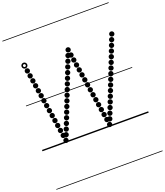

<svg xmlns="http://www.w3.org/2000/svg" viewBox="-299 -1519 1865 2172"><g transform="rotate(-20 634.0 -433.0)"><path d="M310.6 -54.5Q298 -54.5 289.2 -63.2Q280.5 -71.9 280.5 -84.4Q280.5 -97 289.2 -105.8Q297.9 -114.5 310.4 -114.5Q323 -114.5 331.8 -105.8Q340.5 -97.1 340.5 -84.6Q340.5 -72 331.8 -63.2Q323.1 -54.5 310.6 -54.5ZM333.6 -114Q321 -114 312.2 -122.7Q303.5 -131.4 303.5 -143.9Q303.5 -156.5 312.2 -165.2Q320.9 -174 333.4 -174Q346 -174 354.8 -165.3Q363.5 -156.6 363.5 -144.1Q363.5 -131.5 354.8 -122.8Q346.1 -114 333.6 -114ZM357.1 -173.5Q344.5 -173.5 335.8 -182.2Q327 -190.9 327 -203.4Q327 -216 335.7 -224.8Q344.4 -233.5 356.9 -233.5Q369.5 -233.5 378.2 -224.8Q387 -216.1 387 -203.6Q387 -191 378.3 -182.2Q369.6 -173.5 357.1 -173.5ZM380.6 -233Q368 -233 359.2 -241.7Q350.5 -250.4 350.5 -262.9Q350.5 -275.5 359.2 -284.2Q367.9 -293 380.4 -293Q393 -293 401.8 -284.3Q410.5 -275.6 410.5 -263.1Q410.5 -250.5 401.8 -241.8Q393.1 -233 380.6 -233ZM403.6 -292.5Q391 -292.5 382.2 -301.2Q373.5 -309.9 373.5 -322.4Q373.5 -335 382.2 -343.8Q390.9 -352.5 403.4 -352.5Q416 -352.5 424.8 -343.8Q433.5 -335.1 433.5 -322.6Q433.5 -310 424.8 -301.2Q416.1 -292.5 403.6 -292.5ZM427.1 -352Q414.5 -352 405.8 -360.7Q397 -369.4 397 -381.9Q397 -394.5 405.7 -403.2Q414.4 -412 426.9 -412Q439.5 -412 448.2 -403.3Q457 -394.6 457 -382.1Q457 -369.5 448.3 -360.8Q439.6 -352 427.1 -352ZM450.1 -411.5Q437.5 -411.5 428.8 -420.2Q420 -428.9 420 -441.4Q420 -454 428.7 -462.8Q437.4 -471.5 449.9 -471.5Q462.5 -471.5 471.2 -462.8Q480 -454.1 480 -441.6Q480 -429 471.3 -420.2Q462.6 -411.5 450.1 -411.5ZM473.6 -471Q461 -471 452.2 -479.7Q443.5 -488.4 443.5 -500.9Q443.5 -513.5 452.2 -522.2Q460.9 -531 473.4 -531Q486 -531 494.8 -522.3Q503.5 -513.6 503.5 -501.1Q503.5 -488.5 494.8 -479.8Q486.1 -471 473.6 -471ZM497.1 -530.5Q484.5 -530.5 475.8 -539.2Q467 -547.9 467 -560.4Q467 -573 475.7 -581.8Q484.4 -590.5 496.9 -590.5Q509.5 -590.5 518.2 -581.8Q527 -573.1 527 -560.6Q527 -548 518.3 -539.2Q509.6 -530.5 497.1 -530.5ZM520.1 -590Q507.5 -590 498.8 -598.7Q490 -607.4 490 -619.9Q490 -632.5 498.7 -641.2Q507.4 -650 519.9 -650Q532.5 -650 541.2 -641.3Q550 -632.6 550 -620.1Q550 -607.5 541.3 -598.8Q532.6 -590 520.1 -590ZM543.6 -649.5Q531 -649.5 522.2 -658.2Q513.5 -666.9 513.5 -679.4Q513.5 -692 522.2 -700.8Q530.9 -709.5 543.4 -709.5Q556 -709.5 564.8 -700.8Q573.5 -692.1 573.5 -679.6Q573.5 -667 564.8 -658.2Q556.1 -649.5 543.6 -649.5ZM567.1 -709Q554.5 -709 545.8 -717.7Q537 -726.4 537 -738.9Q537 -751.5 545.7 -760.2Q554.4 -769 566.9 -769Q579.5 -769 588.2 -760.3Q597 -751.6 597 -739.1Q597 -726.5 588.3 -717.8Q579.6 -709 567.1 -709ZM590.1 -769Q577.5 -769 568.8 -777.7Q560 -786.4 560 -798.9Q560 -811.5 568.7 -820.2Q577.4 -829 589.9 -829Q602.5 -829 611.2 -820.3Q620 -811.6 620 -799.1Q620 -786.5 611.3 -777.8Q602.6 -769 590.1 -769ZM613.6 -829Q601 -829 592.2 -837.7Q583.5 -846.4 583.5 -858.9Q583.5 -871.5 592.2 -880.2Q600.9 -889 613.4 -889Q626 -889 634.8 -880.3Q643.5 -871.6 643.5 -859.1Q643.5 -846.5 634.8 -837.8Q626.1 -829 613.6 -829ZM636.6 -889Q624 -889 615.2 -897.7Q606.5 -906.4 606.5 -918.9Q606.5 -931.5 615.2 -940.2Q623.9 -949 636.4 -949Q649 -949 657.8 -940.3Q666.5 -931.6 666.5 -919.1Q666.5 -906.5 657.8 -897.8Q649.1 -889 636.6 -889ZM660.1 -949Q647.5 -949 638.8 -957.7Q630 -966.4 630 -978.9Q630 -991.5 638.7 -1000.2Q647.4 -1009 659.9 -1009Q672.5 -1009 681.2 -1000.3Q690 -991.6 690 -979.1Q690 -966.5 681.3 -957.8Q672.6 -949 660.1 -949ZM287.1 5Q274.5 5 265.8 -3.7Q257 -12.4 257 -24.9Q257 -37.5 265.7 -46.2Q274.4 -55 286.9 -55Q299.5 -55 308.2 -46.3Q317 -37.6 317 -25.1Q317 -12.5 308.3 -3.8Q299.6 5 287.1 5ZM277.1 -58.5Q264.5 -58.5 255.8 -67.2Q247 -75.9 247 -88.4Q247 -101 255.7 -109.8Q264.4 -118.5 276.9 -118.5Q289.5 -118.5 298.2 -109.8Q307 -101.1 307 -88.6Q307 -76 298.3 -67.2Q289.6 -58.5 277.1 -58.5ZM266.6 -122Q254 -122 245.2 -130.7Q236.5 -139.4 236.5 -151.9Q236.5 -164.5 245.2 -173.2Q253.9 -182 266.4 -182Q279 -182 287.8 -173.3Q296.5 -164.6 296.5 -152.1Q296.5 -139.5 287.8 -130.8Q279.1 -122 266.6 -122ZM256.6 -185.5Q244 -185.5 235.2 -194.2Q226.5 -202.9 226.5 -215.4Q226.5 -228 235.2 -236.8Q243.9 -245.5 256.4 -245.5Q269 -245.5 277.8 -236.8Q286.5 -228.1 286.5 -215.6Q286.5 -203 277.8 -194.2Q269.1 -185.5 256.6 -185.5ZM246.6 -248.5Q234 -248.5 225.2 -257.2Q216.5 -265.9 216.5 -278.4Q216.5 -291 225.2 -299.8Q233.9 -308.5 246.4 -308.5Q259 -308.5 267.8 -299.8Q276.5 -291.1 276.5 -278.6Q276.5 -266 267.8 -257.2Q259.1 -248.5 246.6 -248.5ZM236.6 -312Q224 -312 215.2 -320.7Q206.5 -329.4 206.5 -341.9Q206.5 -354.5 215.2 -363.2Q223.9 -372 236.4 -372Q249 -372 257.8 -363.3Q266.5 -354.6 266.5 -342.1Q266.5 -329.5 257.8 -320.8Q249.1 -312 236.6 -312ZM226.1 -375.5Q213.5 -375.5 204.8 -384.2Q196 -392.9 196 -405.4Q196 -418 204.7 -426.8Q213.4 -435.5 225.9 -435.5Q238.5 -435.5 247.2 -426.8Q256 -418.1 256 -405.6Q256 -393 247.3 -384.2Q238.6 -375.5 226.1 -375.5ZM216.1 -439Q203.5 -439 194.8 -447.7Q186 -456.4 186 -468.9Q186 -481.5 194.7 -490.2Q203.4 -499 215.9 -499Q228.5 -499 237.2 -490.3Q246 -481.6 246 -469.1Q246 -456.5 237.3 -447.8Q228.6 -439 216.1 -439ZM206.1 -502.5Q193.5 -502.5 184.8 -511.2Q176 -519.9 176 -532.4Q176 -545 184.7 -553.8Q193.4 -562.5 205.9 -562.5Q218.5 -562.5 227.2 -553.8Q236 -545.1 236 -532.6Q236 -520 227.3 -511.2Q218.6 -502.5 206.1 -502.5ZM196.1 -566Q183.5 -566 174.8 -574.7Q166 -583.4 166 -595.9Q166 -608.5 174.7 -617.2Q183.4 -626 195.9 -626Q208.5 -626 217.2 -617.3Q226 -608.6 226 -596.1Q226 -583.5 217.3 -574.8Q208.6 -566 196.1 -566ZM185.6 -629.5Q173 -629.5 164.2 -638.2Q155.5 -646.9 155.5 -659.4Q155.5 -672 164.2 -680.8Q172.9 -689.5 185.4 -689.5Q198 -689.5 206.8 -680.8Q215.5 -672.1 215.5 -659.6Q215.5 -647 206.8 -638.2Q198.1 -629.5 185.6 -629.5ZM175.6 -693Q163 -693 154.2 -701.7Q145.5 -710.4 145.5 -722.9Q145.5 -735.5 154.2 -744.2Q162.9 -753 175.4 -753Q188 -753 196.8 -744.3Q205.5 -735.6 205.5 -723.1Q205.5 -710.5 196.8 -701.8Q188.1 -693 175.6 -693ZM165.6 -756Q153 -756 144.2 -764.7Q135.5 -773.4 135.5 -785.9Q135.5 -798.5 144.2 -807.2Q152.9 -816 165.4 -816Q178 -816 186.8 -807.3Q195.5 -798.6 195.5 -786.1Q195.5 -773.5 186.8 -764.8Q178.1 -756 165.6 -756ZM155.6 -819.5Q143 -819.5 134.2 -828.2Q125.5 -836.9 125.5 -849.4Q125.5 -862 134.2 -870.8Q142.9 -879.5 155.4 -879.5Q168 -879.5 176.8 -870.8Q185.5 -862.1 185.5 -849.6Q185.5 -837 176.8 -828.2Q168.1 -819.5 155.6 -819.5ZM145.1 -883Q132.5 -883 123.8 -891.7Q115 -900.4 115 -912.9Q115 -925.5 123.7 -934.2Q132.4 -943 144.9 -943Q157.5 -943 166.2 -934.3Q175 -925.6 175 -913.1Q175 -900.5 166.3 -891.8Q157.6 -883 145.1 -883ZM134.7 -946.5Q120.5 -946.5 110.2 -956.7Q100 -966.8 100 -981.2Q100 -995.5 110.2 -1005.5Q120.3 -1015.5 134.7 -1015.5Q149 -1015.5 159 -1005.4Q169 -995.4 169 -981.2Q169 -967 158.9 -956.8Q148.9 -946.5 134.7 -946.5ZM134.8 -964.5Q141.5 -964.5 146.2 -969.4Q151 -974.3 151 -981Q151 -988 146.2 -992.8Q141.4 -997.5 134.5 -997.5Q128 -997.5 123 -992.8Q118 -988 118 -981Q118 -974.3 123 -969.4Q128 -964.5 134.8 -964.5ZM836.1 -54.5Q823.5 -54.5 814.8 -63.2Q806 -71.9 806 -84.4Q806 -97 814.7 -105.8Q823.4 -114.5 835.9 -114.5Q848.5 -114.5 857.2 -105.8Q866 -97.1 866 -84.6Q866 -72 857.3 -63.2Q848.6 -54.5 836.1 -54.5ZM859.1 -114Q846.5 -114 837.8 -122.7Q829 -131.4 829 -143.9Q829 -156.5 837.7 -165.2Q846.4 -174 858.9 -174Q871.5 -174 880.2 -165.3Q889 -156.6 889 -144.1Q889 -131.5 880.3 -122.8Q871.6 -114 859.1 -114ZM882.6 -173.5Q870 -173.5 861.2 -182.2Q852.5 -190.9 852.5 -203.4Q852.5 -216 861.2 -224.8Q869.9 -233.5 882.4 -233.5Q895 -233.5 903.8 -224.8Q912.5 -216.1 912.5 -203.6Q912.5 -191 903.8 -182.2Q895.1 -173.5 882.6 -173.5ZM906.1 -233Q893.5 -233 884.8 -241.7Q876 -250.4 876 -262.9Q876 -275.5 884.7 -284.2Q893.4 -293 905.9 -293Q918.5 -293 927.2 -284.3Q936 -275.6 936 -263.1Q936 -250.5 927.3 -241.8Q918.6 -233 906.1 -233ZM929.1 -292.5Q916.5 -292.5 907.8 -301.2Q899 -309.9 899 -322.4Q899 -335 907.7 -343.8Q916.4 -352.5 928.9 -352.5Q941.5 -352.5 950.2 -343.8Q959 -335.1 959 -322.6Q959 -310 950.3 -301.2Q941.6 -292.5 929.1 -292.5ZM952.6 -352Q940 -352 931.2 -360.7Q922.5 -369.4 922.5 -381.9Q922.5 -394.5 931.2 -403.2Q939.9 -412 952.4 -412Q965 -412 973.8 -403.3Q982.5 -394.6 982.5 -382.1Q982.5 -369.5 973.8 -360.8Q965.1 -352 952.6 -352ZM975.6 -411.5Q963 -411.5 954.2 -420.2Q945.5 -428.9 945.5 -441.4Q945.5 -454 954.2 -462.8Q962.9 -471.5 975.4 -471.5Q988 -471.5 996.8 -462.8Q1005.5 -454.1 1005.5 -441.6Q1005.5 -429 996.8 -420.2Q988.1 -411.5 975.6 -411.5ZM999.1 -471Q986.5 -471 977.8 -479.7Q969 -488.4 969 -500.9Q969 -513.5 977.7 -522.2Q986.4 -531 998.9 -531Q1011.5 -531 1020.2 -522.3Q1029 -513.6 1029 -501.1Q1029 -488.5 1020.3 -479.8Q1011.6 -471 999.1 -471ZM1022.6 -530.5Q1010 -530.5 1001.2 -539.2Q992.5 -547.9 992.5 -560.4Q992.5 -573 1001.2 -581.8Q1009.9 -590.5 1022.4 -590.5Q1035 -590.5 1043.8 -581.8Q1052.5 -573.1 1052.5 -560.6Q1052.5 -548 1043.8 -539.2Q1035.1 -530.5 1022.6 -530.5ZM1045.6 -590Q1033 -590 1024.2 -598.7Q1015.5 -607.4 1015.5 -619.9Q1015.5 -632.5 1024.2 -641.2Q1032.9 -650 1045.4 -650Q1058 -650 1066.8 -641.3Q1075.5 -632.6 1075.5 -620.1Q1075.5 -607.5 1066.8 -598.8Q1058.1 -590 1045.6 -590ZM1069.1 -649.5Q1056.5 -649.5 1047.8 -658.2Q1039 -666.9 1039 -679.4Q1039 -692 1047.7 -700.8Q1056.4 -709.5 1068.9 -709.5Q1081.5 -709.5 1090.2 -700.8Q1099 -692.1 1099 -679.6Q1099 -667 1090.3 -658.2Q1081.6 -649.5 1069.1 -649.5ZM1092.6 -709Q1080 -709 1071.2 -717.7Q1062.5 -726.4 1062.5 -738.9Q1062.5 -751.5 1071.2 -760.2Q1079.9 -769 1092.4 -769Q1105 -769 1113.8 -760.3Q1122.5 -751.6 1122.5 -739.1Q1122.5 -726.5 1113.8 -717.8Q1105.1 -709 1092.6 -709ZM1115.6 -769Q1103 -769 1094.2 -777.7Q1085.5 -786.4 1085.5 -798.9Q1085.5 -811.5 1094.2 -820.2Q1102.9 -829 1115.4 -829Q1128 -829 1136.8 -820.3Q1145.5 -811.6 1145.5 -799.1Q1145.5 -786.5 1136.8 -777.8Q1128.1 -769 1115.6 -769ZM1139.1 -829Q1126.5 -829 1117.8 -837.7Q1109 -846.4 1109 -858.9Q1109 -871.5 1117.7 -880.2Q1126.4 -889 1138.9 -889Q1151.5 -889 1160.2 -880.3Q1169 -871.6 1169 -859.1Q1169 -846.5 1160.3 -837.8Q1151.6 -829 1139.1 -829ZM1162.1 -889Q1149.5 -889 1140.8 -897.7Q1132 -906.4 1132 -918.9Q1132 -931.5 1140.7 -940.2Q1149.4 -949 1161.9 -949Q1174.5 -949 1183.2 -940.3Q1192 -931.6 1192 -919.1Q1192 -906.5 1183.3 -897.8Q1174.6 -889 1162.1 -889ZM1185.6 -949Q1173 -949 1164.2 -957.7Q1155.5 -966.4 1155.5 -978.9Q1155.5 -991.5 1164.2 -1000.2Q1172.9 -1009 1185.4 -1009Q1198 -1009 1206.8 -1000.3Q1215.5 -991.6 1215.5 -979.1Q1215.5 -966.5 1206.8 -957.8Q1198.1 -949 1185.6 -949ZM812.6 5Q800 5 791.2 -3.7Q782.5 -12.4 782.5 -24.9Q782.5 -37.5 791.2 -46.2Q799.9 -55 812.4 -55Q825 -55 833.8 -46.3Q842.5 -37.6 842.5 -25.1Q842.5 -12.5 833.8 -3.8Q825.1 5 812.6 5ZM802.6 -58.5Q790 -58.5 781.2 -67.2Q772.5 -75.9 772.5 -88.4Q772.5 -101 781.2 -109.8Q789.9 -118.5 802.4 -118.5Q815 -118.5 823.8 -109.8Q832.5 -101.1 832.5 -88.6Q832.5 -76 823.8 -67.2Q815.1 -58.5 802.6 -58.5ZM792.1 -122Q779.5 -122 770.8 -130.7Q762 -139.4 762 -151.9Q762 -164.5 770.7 -173.2Q779.4 -182 791.9 -182Q804.5 -182 813.2 -173.3Q822 -164.6 822 -152.1Q822 -139.5 813.3 -130.8Q804.6 -122 792.1 -122ZM782.1 -185.5Q769.5 -185.5 760.8 -194.2Q752 -202.9 752 -215.4Q752 -228 760.7 -236.8Q769.4 -245.5 781.9 -245.5Q794.5 -245.5 803.2 -236.8Q812 -228.1 812 -215.6Q812 -203 803.3 -194.2Q794.6 -185.5 782.1 -185.5ZM772.1 -248.5Q759.5 -248.5 750.8 -257.2Q742 -265.9 742 -278.4Q742 -291 750.7 -299.8Q759.4 -308.5 771.9 -308.5Q784.5 -308.5 793.2 -299.8Q802 -291.1 802 -278.6Q802 -266 793.3 -257.2Q784.6 -248.5 772.1 -248.5ZM762.1 -312Q749.5 -312 740.8 -320.7Q732 -329.4 732 -341.9Q732 -354.5 740.7 -363.2Q749.4 -372 761.9 -372Q774.5 -372 783.2 -363.3Q792 -354.6 792 -342.1Q792 -329.5 783.3 -320.8Q774.6 -312 762.1 -312ZM751.6 -375.5Q739 -375.5 730.2 -384.2Q721.5 -392.9 721.5 -405.4Q721.5 -418 730.2 -426.8Q738.9 -435.5 751.4 -435.5Q764 -435.5 772.8 -426.8Q781.5 -418.1 781.5 -405.6Q781.5 -393 772.8 -384.2Q764.1 -375.5 751.6 -375.5ZM741.6 -439Q729 -439 720.2 -447.7Q711.5 -456.4 711.5 -468.9Q711.5 -481.5 720.2 -490.2Q728.9 -499 741.4 -499Q754 -499 762.8 -490.3Q771.5 -481.6 771.5 -469.1Q771.5 -456.5 762.8 -447.8Q754.1 -439 741.6 -439ZM731.6 -502.5Q719 -502.5 710.2 -511.2Q701.5 -519.9 701.5 -532.4Q701.5 -545 710.2 -553.8Q718.9 -562.5 731.4 -562.5Q744 -562.5 752.8 -553.8Q761.5 -545.1 761.5 -532.6Q761.5 -520 752.8 -511.2Q744.1 -502.5 731.6 -502.5ZM721.6 -566Q709 -566 700.2 -574.7Q691.5 -583.4 691.5 -595.9Q691.5 -608.5 700.2 -617.2Q708.9 -626 721.4 -626Q734 -626 742.8 -617.3Q751.5 -608.6 751.5 -596.1Q751.5 -583.5 742.8 -574.8Q734.1 -566 721.6 -566ZM711.1 -629.5Q698.5 -629.5 689.8 -638.2Q681 -646.9 681 -659.4Q681 -672 689.7 -680.8Q698.4 -689.5 710.9 -689.5Q723.5 -689.5 732.2 -680.8Q741 -672.1 741 -659.6Q741 -647 732.3 -638.2Q723.6 -629.5 711.1 -629.5ZM701.1 -693Q688.5 -693 679.8 -701.7Q671 -710.4 671 -722.9Q671 -735.5 679.7 -744.2Q688.4 -753 700.9 -753Q713.5 -753 722.2 -744.3Q731 -735.6 731 -723.1Q731 -710.5 722.3 -701.8Q713.6 -693 701.1 -693ZM691.1 -756Q678.5 -756 669.8 -764.7Q661 -773.4 661 -785.9Q661 -798.5 669.7 -807.2Q678.4 -816 690.9 -816Q703.5 -816 712.2 -807.3Q721 -798.6 721 -786.1Q721 -773.5 712.3 -764.8Q703.6 -756 691.1 -756ZM681.1 -819.5Q668.5 -819.5 659.8 -828.2Q651 -836.9 651 -849.4Q651 -862 659.7 -870.8Q668.4 -879.5 680.9 -879.5Q693.5 -879.5 702.2 -870.8Q711 -862.1 711 -849.6Q711 -837 702.3 -828.2Q693.6 -819.5 681.1 -819.5ZM670.6 -883Q658 -883 649.2 -891.7Q640.5 -900.4 640.5 -912.9Q640.5 -925.5 649.2 -934.2Q657.9 -943 670.4 -943Q683 -943 691.8 -934.3Q700.5 -925.6 700.5 -913.1Q700.5 -900.5 691.8 -891.8Q683.1 -883 670.6 -883ZM-5 455H1273.5V463H-5ZM-5 -16H1273.5V0H-5ZM-5 -549H1273.5V-541H-5ZM-5 -1329H1273.5V-1321H-5Z"/></g></svg>

Font: Edu SA Dotted Guide
Style: Regular
Weight: 400
Designer: Tina and Corey Anderson, Eben Sorkin, Mirko Velimirovic
Foundry: Google for Education
Version: Version 2.000